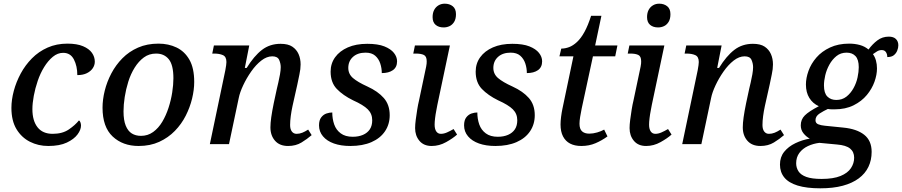

<svg xmlns="http://www.w3.org/2000/svg" viewBox="-20 -783 4900 1043"><path d="M242 10Q188 10 142.5 -13Q97 -36 69.5 -81.5Q42 -127 42 -197Q42 -241 55 -289.5Q68 -338 92.5 -383.5Q117 -429 153.5 -466Q190 -503 238.5 -524.5Q287 -546 346 -546Q398 -546 431 -532Q464 -518 479.5 -496Q495 -474 495 -448Q495 -429 484 -412.5Q473 -396 452 -385.5Q431 -375 400 -375Q400 -424 381.5 -460Q363 -496 323 -496Q293 -496 267 -474.5Q241 -453 220 -419Q199 -385 185 -344Q171 -303 163.5 -262.5Q156 -222 156 -190Q156 -127 184 -91.5Q212 -56 266 -56Q319 -56 353.5 -79.5Q388 -103 409 -129Q414 -126 417 -118Q420 -110 420 -101Q420 -78 401 -52.5Q382 -27 343 -8.5Q304 10 242 10Z M733 10Q647 10 592 -41.5Q537 -93 537 -198Q537 -242 549 -290.5Q561 -339 585 -384.5Q609 -430 645 -466.5Q681 -503 730 -524.5Q779 -546 841 -546Q895 -546 939 -525Q983 -504 1009 -458.5Q1035 -413 1035 -338Q1035 -295 1023.5 -247.5Q1012 -200 989 -154.5Q966 -109 930 -72Q894 -35 845 -12.5Q796 10 733 10ZM746 -45Q783 -45 812 -66Q841 -87 861.5 -121.5Q882 -156 895.5 -197.5Q909 -239 915.5 -281Q922 -323 922 -358Q922 -430 897 -461Q872 -492 828 -492Q790 -492 761.5 -471Q733 -450 711.5 -415.5Q690 -381 677 -339.5Q664 -298 657.5 -256Q651 -214 651 -178Q651 -130 663 -100.5Q675 -71 696 -58Q717 -45 746 -45Z M1545 10Q1499 10 1474 -18.5Q1449 -47 1449 -91Q1449 -114 1453.5 -146Q1458 -178 1467 -222L1484 -301Q1487 -314 1492 -335Q1497 -356 1501 -379Q1505 -402 1505 -418Q1505 -438 1496.5 -457.5Q1488 -477 1459 -477Q1429 -477 1399.5 -454Q1370 -431 1344.5 -394.5Q1319 -358 1301 -319.5Q1283 -281 1277 -251L1224 0H1120L1204 -401Q1207 -415 1208.5 -428.5Q1210 -442 1210 -446Q1210 -475 1191 -483.5Q1172 -492 1143 -492H1133L1142 -536H1334L1310 -414H1320Q1360 -479 1403 -512Q1446 -545 1504 -545Q1545 -545 1568 -529.5Q1591 -514 1602 -489Q1613 -464 1613 -433Q1613 -408 1606.5 -378.5Q1600 -349 1595 -323L1569 -207Q1563 -179 1559.5 -152.5Q1556 -126 1556 -104Q1556 -81 1565.5 -68.5Q1575 -56 1591 -56Q1607 -56 1622 -62Q1637 -68 1654 -79L1673 -49Q1649 -28 1618 -9Q1587 10 1545 10Z M1883 10Q1832 10 1794 -3.5Q1756 -17 1734.5 -42.5Q1713 -68 1713 -102Q1713 -130 1725 -145.5Q1737 -161 1753.5 -166.5Q1770 -172 1785 -172Q1785 -137 1795.5 -107Q1806 -77 1831 -58.5Q1856 -40 1896 -40Q1928 -40 1952 -50.5Q1976 -61 1989 -80.5Q2002 -100 2002 -130Q2002 -165 1978 -189Q1954 -213 1898 -238Q1843 -265 1809.5 -300Q1776 -335 1776 -394Q1776 -438 1800.5 -472Q1825 -506 1869.5 -525.5Q1914 -545 1975 -545Q2033 -545 2068 -531Q2103 -517 2120 -495.5Q2137 -474 2137 -450Q2137 -418 2114.5 -402Q2092 -386 2054 -386Q2054 -413 2045.5 -438.5Q2037 -464 2018 -480.5Q1999 -497 1966 -497Q1923 -497 1897.5 -474Q1872 -451 1872 -414Q1872 -381 1897.5 -359Q1923 -337 1976 -313Q2033 -287 2065 -250.5Q2097 -214 2097 -157Q2097 -108 2071.5 -70Q2046 -32 1998 -11Q1950 10 1883 10Z M2325 10Q2282 10 2258.5 -18Q2235 -46 2235 -87Q2235 -106 2238.5 -133Q2242 -160 2246.5 -188Q2251 -216 2256 -236L2295 -421Q2297 -430 2297.5 -437.5Q2298 -445 2298 -450Q2298 -477 2282.5 -484.5Q2267 -492 2239 -492H2225L2234 -536H2424L2356 -214Q2354 -202 2350 -182Q2346 -162 2343.5 -141Q2341 -120 2341 -106Q2341 -82 2350 -69Q2359 -56 2375 -56Q2391 -56 2408 -63.5Q2425 -71 2444 -82L2463 -52Q2441 -32 2403.5 -11Q2366 10 2325 10ZM2390 -634Q2363 -634 2346.5 -648Q2330 -662 2330 -690Q2330 -713 2338.5 -729Q2347 -745 2362 -754Q2377 -763 2396 -763Q2422 -763 2439.5 -749Q2457 -735 2457 -706Q2457 -680 2447 -664Q2437 -648 2422 -641Q2407 -634 2390 -634Z M2671 10Q2620 10 2582 -3.5Q2544 -17 2522.5 -42.5Q2501 -68 2501 -102Q2501 -130 2513 -145.5Q2525 -161 2541.5 -166.5Q2558 -172 2573 -172Q2573 -137 2583.5 -107Q2594 -77 2619 -58.5Q2644 -40 2684 -40Q2716 -40 2740 -50.5Q2764 -61 2777 -80.5Q2790 -100 2790 -130Q2790 -165 2766 -189Q2742 -213 2686 -238Q2631 -265 2597.5 -300Q2564 -335 2564 -394Q2564 -438 2588.5 -472Q2613 -506 2657.5 -525.5Q2702 -545 2763 -545Q2821 -545 2856 -531Q2891 -517 2908 -495.5Q2925 -474 2925 -450Q2925 -418 2902.5 -402Q2880 -386 2842 -386Q2842 -413 2833.5 -438.5Q2825 -464 2806 -480.5Q2787 -497 2754 -497Q2711 -497 2685.5 -474Q2660 -451 2660 -414Q2660 -381 2685.5 -359Q2711 -337 2764 -313Q2821 -287 2853 -250.5Q2885 -214 2885 -157Q2885 -108 2859.5 -70Q2834 -32 2786 -11Q2738 10 2671 10Z M3138 10Q3102 10 3077 -3Q3052 -16 3038.5 -42Q3025 -68 3025 -107Q3025 -125 3028 -148.5Q3031 -172 3035 -191L3095 -477H3019L3029 -519Q3050 -519 3071.5 -527Q3093 -535 3114.5 -555Q3136 -575 3155 -609.5Q3174 -644 3191 -697H3247L3213 -536H3334L3322 -477H3201L3140 -194Q3135 -170 3131.5 -148Q3128 -126 3128 -111Q3128 -82 3142 -69.5Q3156 -57 3181 -57Q3202 -57 3224 -63.5Q3246 -70 3262 -79L3280 -42Q3250 -20 3215 -5Q3180 10 3138 10Z M3490 10Q3447 10 3423.5 -18Q3400 -46 3400 -87Q3400 -106 3403.5 -133Q3407 -160 3411.5 -188Q3416 -216 3421 -236L3460 -421Q3462 -430 3462.5 -437.5Q3463 -445 3463 -450Q3463 -477 3447.5 -484.5Q3432 -492 3404 -492H3390L3399 -536H3589L3521 -214Q3519 -202 3515 -182Q3511 -162 3508.5 -141Q3506 -120 3506 -106Q3506 -82 3515 -69Q3524 -56 3540 -56Q3556 -56 3573 -63.5Q3590 -71 3609 -82L3628 -52Q3606 -32 3568.5 -11Q3531 10 3490 10ZM3555 -634Q3528 -634 3511.5 -648Q3495 -662 3495 -690Q3495 -713 3503.5 -729Q3512 -745 3527 -754Q3542 -763 3561 -763Q3587 -763 3604.5 -749Q3622 -735 3622 -706Q3622 -680 3612 -664Q3602 -648 3587 -641Q3572 -634 3555 -634Z M4111 10Q4065 10 4040 -18.5Q4015 -47 4015 -91Q4015 -114 4019.5 -146Q4024 -178 4033 -222L4050 -301Q4053 -314 4058 -335Q4063 -356 4067 -379Q4071 -402 4071 -418Q4071 -438 4062.5 -457.5Q4054 -477 4025 -477Q3995 -477 3965.5 -454Q3936 -431 3910.5 -394.5Q3885 -358 3867 -319.5Q3849 -281 3843 -251L3790 0H3686L3770 -401Q3773 -415 3774.5 -428.5Q3776 -442 3776 -446Q3776 -475 3757 -483.5Q3738 -492 3709 -492H3699L3708 -536H3900L3876 -414H3886Q3926 -479 3969 -512Q4012 -545 4070 -545Q4111 -545 4134 -529.5Q4157 -514 4168 -489Q4179 -464 4179 -433Q4179 -408 4172.5 -378.5Q4166 -349 4161 -323L4135 -207Q4129 -179 4125.5 -152.5Q4122 -126 4122 -104Q4122 -81 4131.5 -68.5Q4141 -56 4157 -56Q4173 -56 4188 -62Q4203 -68 4220 -79L4239 -49Q4215 -28 4184 -9Q4153 10 4111 10Z M4436 240Q4362 240 4313 225Q4264 210 4240.5 181Q4217 152 4217 111Q4217 70 4240 41.5Q4263 13 4300.5 -5Q4338 -23 4379 -30Q4360 -40 4345 -58.5Q4330 -77 4330 -102Q4330 -134 4352 -156Q4374 -178 4428 -206Q4395 -221 4376.5 -251Q4358 -281 4358 -324Q4358 -359 4372 -398Q4386 -437 4415 -470.5Q4444 -504 4489 -525Q4534 -546 4593 -546Q4624 -546 4651 -538.5Q4678 -531 4698 -514Q4719 -543 4746 -563.5Q4773 -584 4808 -584Q4834 -584 4847 -571Q4860 -558 4860 -537Q4860 -523 4854 -508Q4848 -493 4835.5 -483Q4823 -473 4800 -473Q4800 -489 4792.5 -500Q4785 -511 4770 -511Q4756 -511 4744.5 -504Q4733 -497 4722 -489Q4733 -474 4738.5 -454Q4744 -434 4744 -411Q4744 -377 4730.5 -339Q4717 -301 4689 -267Q4661 -233 4617 -211Q4573 -189 4513 -189Q4508 -189 4501.5 -189Q4495 -189 4489 -189.5Q4483 -190 4477 -191Q4455 -181 4432.5 -166.5Q4410 -152 4410 -130Q4410 -114 4424.5 -108Q4439 -102 4461 -100L4560 -90Q4634 -83 4674.5 -51Q4715 -19 4715 42Q4715 87 4697.5 123.5Q4680 160 4645 186Q4610 212 4558 226Q4506 240 4436 240ZM4443 189Q4507 189 4546 173Q4585 157 4602.5 130.5Q4620 104 4620 74Q4620 42 4598 24Q4576 6 4527 2L4431 -7Q4398 -3 4369 10.5Q4340 24 4322.5 47.5Q4305 71 4305 104Q4305 128 4317.5 147.5Q4330 167 4360 178Q4390 189 4443 189ZM4523 -240Q4555 -240 4578 -258Q4601 -276 4616.5 -304Q4632 -332 4638.5 -362.5Q4645 -393 4645 -418Q4645 -459 4627.5 -478Q4610 -497 4579 -497Q4547 -497 4524 -478.5Q4501 -460 4485.5 -432Q4470 -404 4463 -374Q4456 -344 4456 -319Q4456 -277 4474.5 -258.5Q4493 -240 4523 -240Z"/></svg>

Font: ET Text
Style: Italic
Weight: 470
Italic angle: -12°
Designer: Monotype Design Team
Foundry: Monotype Imaging Inc.
Version: Version 2.009